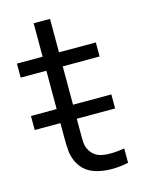

<svg xmlns="http://www.w3.org/2000/svg" viewBox="-108 -757 635 832"><g transform="rotate(-15 210.0 -341.0)"><path d="M10 -242V-305H370.7V-242ZM364 0Q289 15.5 228.3 0.8Q167.7 -13.8 142.7 -64.3Q130.8 -88.8 127.9 -113.8Q125 -138.8 125.3 -181.5V-195.7V-690H198.7V-198.3V-182.3Q198.2 -149.8 199.9 -132.6Q201.7 -115.3 209.7 -101.3Q226.8 -69.3 264.2 -61.8Q301.5 -54.3 364 -64.3ZM10 -477V-540H364V-477Z"/></g></svg>

Font: Manrope
Style: Regular
Weight: 400
Designer: Mikhail Sharanda
Foundry: Mikhail Sharanda
Version: Version 4.503